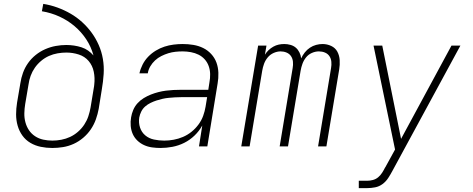

<svg xmlns="http://www.w3.org/2000/svg" viewBox="-20 -755 2440 990"><path d="M250 8Q250 8 250 8Q250 8 250 8H249Q219 8 190 2Q161 -4 136.5 -18.5Q112 -33 95.5 -56Q79 -79 71 -107Q63 -135 63 -165Q63 -195 68 -226L85 -326Q89 -353 98.5 -379.5Q108 -406 124.5 -429.5Q141 -453 164 -471.5Q187 -490 213.5 -501.5Q240 -513 267.5 -518Q295 -523 322 -523Q342 -523 362 -520Q382 -517 400.5 -511Q419 -505 434.5 -494Q450 -483 462 -469Q450 -514 424.5 -552.5Q399 -591 364 -620.5Q329 -650 286.5 -669.5Q244 -689 196 -697L203 -735Q241 -729 276.5 -716Q312 -703 344 -684.5Q376 -666 403.5 -641Q431 -616 452.5 -586.5Q474 -557 489 -523Q504 -489 510.5 -451Q517 -413 514.5 -373.5Q512 -334 505 -294L489 -194Q484 -167 474.5 -140Q465 -113 448.5 -88.5Q432 -64 409 -44.5Q386 -25 359.5 -13Q333 -1 305 3.5Q277 8 250 8ZM250 -30Q273 -30 296.5 -34.5Q320 -39 341.5 -49Q363 -59 382 -75.5Q401 -92 414.5 -112.5Q428 -133 435.5 -155.5Q443 -178 447 -201L465 -310L466 -319Q470 -353 463.5 -385Q457 -417 437 -440.5Q417 -464 386 -474Q355 -484 322 -484Q300 -484 277 -480Q254 -476 232.5 -466.5Q211 -457 192 -441Q173 -425 159.5 -405.5Q146 -386 138 -364Q130 -342 127 -319L110 -219Q106 -195 105.5 -171Q105 -147 111 -124.5Q117 -102 129.5 -83.5Q142 -65 161 -52.5Q180 -40 203 -35Q226 -30 250 -30Z M808 8Q786 8 764 5Q742 2 722.5 -7Q703 -16 688 -30.5Q673 -45 664.5 -64Q656 -83 654 -105.5Q652 -128 656 -150Q659 -169 667 -188Q675 -207 689 -222.5Q703 -238 721 -249Q739 -260 758 -267.5Q777 -275 796.5 -280Q816 -285 835.5 -287.5Q855 -290 874 -291Q893 -292 913 -292H1054L1060 -331Q1064 -352 1063.5 -373.5Q1063 -395 1056 -414.5Q1049 -434 1035.5 -449Q1022 -464 1004 -473Q986 -482 964.5 -486Q943 -490 922 -490Q903 -490 884.5 -488Q866 -486 848 -480.5Q830 -475 812 -466Q794 -457 779.5 -443.5Q765 -430 755 -413Q745 -396 742 -377H699Q704 -400 715.5 -422.5Q727 -445 744.5 -463Q762 -481 783.5 -494Q805 -507 828 -514.5Q851 -522 875 -525Q899 -528 922 -528Q950 -528 977 -523.5Q1004 -519 1027.5 -507.5Q1051 -496 1069 -476.5Q1087 -457 1096 -432.5Q1105 -408 1106 -380Q1107 -352 1102 -324L1049 0H1006L1023 -108Q1007 -79 983 -56Q959 -33 930 -18.5Q901 -4 869.5 2Q838 8 808 8ZM827 -30Q851 -30 875.5 -34.5Q900 -39 923.5 -49Q947 -59 967.5 -75.5Q988 -92 1003.5 -113Q1019 -134 1027.5 -157.5Q1036 -181 1040 -205L1048 -254H913Q897 -254 881.5 -253Q866 -252 850 -250.5Q834 -249 818.5 -245.5Q803 -242 787.5 -237Q772 -232 756.5 -224.5Q741 -217 728.5 -206Q716 -195 708.5 -180Q701 -165 698 -149Q694 -122 702 -97.5Q710 -73 729 -57Q748 -41 774 -35.5Q800 -30 827 -30Z M1224 0 1311 -520H1354L1346 -473Q1354 -486 1365 -496.5Q1376 -507 1389.5 -514.5Q1403 -522 1417 -525Q1431 -528 1446 -528Q1446 -528 1446 -528Q1446 -528 1446 -528Q1462 -528 1478 -523.5Q1494 -519 1505.5 -509Q1517 -499 1524 -484.5Q1531 -470 1533 -454Q1540 -470 1551.5 -484.5Q1563 -499 1578 -509Q1593 -519 1610 -523.5Q1627 -528 1643 -528Q1643 -528 1643 -528Q1643 -528 1643 -528Q1667 -528 1688 -518Q1709 -508 1719.5 -488.5Q1730 -469 1731.5 -445Q1733 -421 1729 -397L1663 0H1620L1687 -404Q1690 -420 1688.5 -436.5Q1687 -453 1678.5 -465.5Q1670 -478 1655.5 -484Q1641 -490 1624 -490Q1606 -490 1588 -482Q1570 -474 1558 -459Q1546 -444 1539.5 -426Q1533 -408 1530 -390L1465 0H1422L1489 -404Q1492 -420 1490.5 -436.5Q1489 -453 1480.5 -465.5Q1472 -478 1457.5 -484Q1443 -490 1427 -490Q1409 -490 1391 -482Q1373 -474 1360.5 -459Q1348 -444 1341.5 -426Q1335 -408 1332 -390L1267 0Z M1830 215V177H1873Q1888 177 1903 173Q1918 169 1930 159Q1942 149 1950.5 135.5Q1959 122 1966 108Q1966 108 1966 108Q1966 108 1966 108L1967 107Q1967 107 1967 107Q1967 107 1967 107L2017 16L1906 -520H1951L2048 -39L2308 -520H2354L2004 125Q1994 144 1982 162.5Q1970 181 1952.5 194Q1935 207 1914 211Q1893 215 1873 215Z"/></svg>

Font: Iosevka SS04 XLt Ex
Style: Italic
Weight: 200
Width: 7
Italic angle: -9°
Monospace: yes
Designer: Belleve Invis
Foundry: Belleve Invis
Version: Version 19.0.0; ttfautohint (v1.8.4)